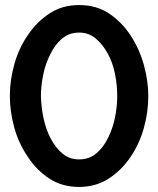

<svg xmlns="http://www.w3.org/2000/svg" viewBox="-20 -730 626 760"><path d="M293 10Q225 10 174 -24Q123 -58 89 -111Q53 -164 36 -227Q19 -290 19 -350Q19 -414 37.5 -478.5Q56 -543 93 -595Q128 -646 178 -678Q228 -710 293 -710Q362 -710 412.5 -676Q463 -642 498 -588Q533 -534 550 -471Q567 -408 567 -350Q567 -284 548.5 -220Q530 -156 494 -105Q459 -54 408.5 -22Q358 10 293 10ZM142 -350Q143 -306 152.5 -261.5Q162 -217 181 -181Q200 -145 227.5 -122Q255 -99 293 -99Q333 -99 361.5 -123Q390 -147 408 -185Q427 -223 435.5 -266.5Q444 -310 444 -350Q444 -394 435 -438.5Q426 -483 406 -519Q386 -555 358.5 -578Q331 -601 293 -601Q254 -601 225.5 -577Q197 -553 179 -515Q160 -478 151 -434Q142 -390 142 -350Z"/></svg>

Font: Rising Sun SemiBold
Style: Regular
Weight: 600
Designer: Matt McInerney, Pablo Impallari, Rodrigo Fuenzalida (Raleway font), Stephen Hutchings (Greek), Cristiano Sobral (main ch
Foundry: The Rising Sun Project Authors
Version: Version 4.327; ttfautohint (v1.8.4.7-5d5b-dirty)